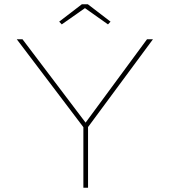

<svg xmlns="http://www.w3.org/2000/svg" viewBox="-20 -885 800 905"><path d="M373 0V-304L381 -275L59 -700H86L388 -301H379L673 -700H701L386 -274L395 -304V0ZM271 -770 259 -783 366 -865H394L501 -783L489 -770L373 -852H388Z"/></svg>

Font: Lexend Giga Thin
Style: Regular
Weight: 250
Version: Version 1.007